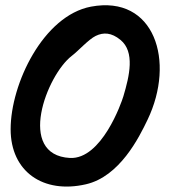

<svg xmlns="http://www.w3.org/2000/svg" viewBox="-20 -693 641 722"><path d="M303 0C430 -29 503 -176 535 -243C640 -462 562 -713 322 -668C143 -634 20 -378 20 -207C20 -48 142 37 303 0ZM243 -99C41 -110 155 -410 250 -483C274 -501 313 -545 340 -558C369 -572 399 -571 433 -543C488 -498 467 -408 444 -331C437 -307 362 -93 243 -99Z"/></svg>

Font: Carybe
Style: Regular
Weight: 400
Designer: Genilson Lima Santos
Foundry: Genilson Lima Santos
Version: Version 1.010;PS 001.010;hotconv 1.0.70;makeotf.lib2.5.58329